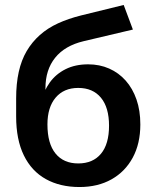

<svg xmlns="http://www.w3.org/2000/svg" viewBox="-20 -743 630 773"><path d="M300 10Q222 10 164.5 -22Q107 -54 76 -117.5Q45 -181 45 -274V-347Q45 -406 55.5 -453.5Q66 -501 87.5 -537.5Q109 -574 140.5 -602Q172 -630 213.5 -649Q255 -668 307 -681L478 -723L515 -624L316 -577Q241 -559 202 -510.5Q163 -462 163 -388V-334H146Q156 -377 180.5 -411Q205 -445 244 -464.5Q283 -484 335 -484Q381 -484 419.5 -467Q458 -450 486 -418.5Q514 -387 529.5 -342.5Q545 -298 545 -242Q545 -165 514.5 -108.5Q484 -52 429 -21Q374 10 300 10ZM295 -85Q354 -85 386.5 -124Q419 -163 419 -237Q419 -310 386.5 -349.5Q354 -389 295 -389Q237 -389 204 -350Q171 -311 171 -242Q171 -165 203.5 -125Q236 -85 295 -85Z"/></svg>

Font: NunitoSans3
Style: Bold
Weight: 700
Designer: Vernon Adams
Foundry: Vernon Adams
Version: Version 3.101;gftools[0.9.27]